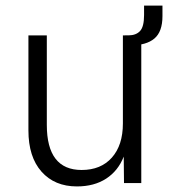

<svg xmlns="http://www.w3.org/2000/svg" viewBox="-20 -657 609 689"><path d="M256 12Q176 12 129 -41Q82 -94 82 -189V-530H148V-209Q148 -47 273 -47Q342 -47 381.5 -91.5Q421 -136 421 -214V-530H487V0H425L424 -95Q404 -44 361 -16Q318 12 256 12ZM429 -494.2V-530.1H441Q468 -530.1 482.5 -545.6Q497 -561.1 497 -603V-637H563V-599.1Q563 -543.1 534 -518.7Q505 -494.2 448 -494.2Z"/></svg>

Font: Geist Light
Style: Regular
Weight: 400
Designer: Basement.studio, Andrés Briganti, Mateo Zaragoza
Foundry: Basement.studio, Vercel, Andrés Briganti, Guido Ferreyra, Mateo Zaragoza
Version: Version 1.401